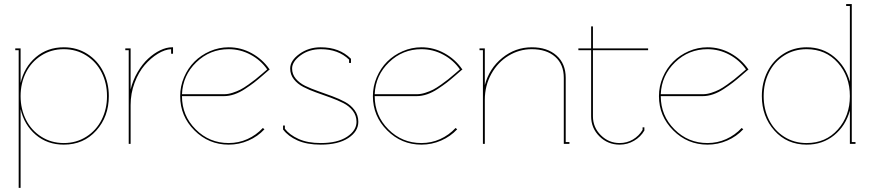

<svg xmlns="http://www.w3.org/2000/svg" viewBox="-20 -699 4221 933"><path d="M70.8 -455.1H54.2V-463.9H80.1V-295.9Q97.7 -373 154.1 -421.1Q210.4 -469.2 290 -469.2Q354 -469.2 404.3 -437Q454.6 -404.8 481.7 -350.8Q508.8 -296.9 508.8 -231.9Q508.8 -132.3 447.5 -64.2Q386.2 3.9 290 3.9Q210 3.9 153.8 -43.9Q97.7 -91.8 80.1 -168.9V213.9H70.8ZM106.2 -346.7Q80.1 -294.9 80.1 -231.9Q80.1 -168.9 106.2 -117.2Q132.3 -65.4 180.7 -34.7Q229 -3.9 290 -3.9Q351.1 -3.9 399.4 -34.7Q447.8 -65.4 473.9 -117.2Q500 -168.9 500 -231.9Q500 -294.9 473.9 -346.7Q447.8 -398.4 399.4 -429.2Q351.1 -460 290 -460Q229 -460 180.7 -429.2Q132.3 -398.4 106.2 -346.7Z M815.4 -469.2H820.8V-438H811.5V-460Q780.8 -458.5 746.8 -437.7Q712.9 -417 683.1 -382.6Q653.3 -348.1 634 -296.6Q614.7 -245.1 614.7 -188V0H605.5V-455.1H588.9V-463.9H614.7V-264.2Q625.5 -309.1 648.7 -348.6Q671.9 -388.2 700 -414.1Q728 -439.9 758.3 -454.6Q788.6 -469.2 815.4 -469.2Z M1069.3 -241.2Q1088.4 -241.2 1109.9 -248Q1131.3 -254.9 1147.9 -263.4Q1164.6 -272 1186.8 -287.8Q1209 -303.7 1220.7 -313Q1232.4 -322.3 1253.2 -340.1Q1273.9 -357.9 1278.3 -361.8Q1247.1 -406.7 1197.5 -433.3Q1147.9 -460 1091.3 -460Q1000 -460 934.1 -396.5Q868.2 -333 864.3 -241.2ZM864.3 -231.9Q864.3 -137.2 930.7 -70.6Q997.1 -3.9 1091.3 -3.9Q1139.6 -3.9 1182.4 -23.2Q1225.1 -42.5 1257.3 -77.1L1265.1 -70.8Q1232.4 -35.6 1187 -15.9Q1141.6 3.9 1091.3 3.9Q994.1 3.9 924.8 -65.4Q855.5 -134.8 855.5 -231.9Q855.5 -279.8 874.3 -323.7Q893.1 -367.7 924.8 -399.4Q956.5 -431.2 1000.2 -450.2Q1043.9 -469.2 1091.3 -469.2Q1150.9 -469.2 1203.1 -440.4Q1255.4 -411.6 1288.6 -363.8L1290.5 -360.8L1287.1 -358.9Q1280.8 -353.5 1256.1 -332Q1231.4 -310.5 1213.9 -297.1Q1196.3 -283.7 1170.4 -266.6Q1144.5 -249.5 1118.7 -240.7Q1092.8 -231.9 1068.4 -231.9Z M1364.3 -73.2Q1386.7 -43.9 1430.7 -23.9Q1474.6 -3.9 1538.6 -3.9Q1620.1 -3.9 1666.3 -34.4Q1712.4 -64.9 1712.4 -106.9Q1712.4 -137.2 1694.6 -160.4Q1676.8 -183.6 1648.4 -198Q1620.1 -212.4 1585.7 -224.9Q1551.3 -237.3 1516.8 -249.5Q1482.4 -261.7 1454.1 -276.4Q1425.8 -291 1408 -313.7Q1390.1 -336.4 1390.1 -366.2Q1390.1 -404.3 1434.8 -436.8Q1479.5 -469.2 1538.6 -469.2Q1629.4 -469.2 1684.6 -414.1L1685.5 -413.1V-393.1H1676.3V-409.2Q1624 -460 1538.6 -460Q1481.4 -460 1440.4 -429.7Q1399.4 -399.4 1399.4 -366.2Q1399.4 -338.4 1417.2 -316.9Q1435.1 -295.4 1463.4 -281.7Q1491.7 -268.1 1526.1 -256.1Q1560.5 -244.1 1594.7 -231.4Q1628.9 -218.8 1657.2 -203.4Q1685.5 -188 1703.4 -163.3Q1721.2 -138.7 1721.2 -106.9Q1721.2 -60.1 1672.4 -28.1Q1623.5 3.9 1538.6 3.9Q1471.2 3.9 1425.5 -16.6Q1379.9 -37.1 1356.4 -68.8L1355.5 -69.8V-88.9H1364.3Z M2005.9 -241.2Q2024.9 -241.2 2046.4 -248Q2067.9 -254.9 2084.5 -263.4Q2101.1 -272 2123.3 -287.8Q2145.5 -303.7 2157.2 -313Q2168.9 -322.3 2189.7 -340.1Q2210.4 -357.9 2214.8 -361.8Q2183.6 -406.7 2134 -433.3Q2084.5 -460 2027.8 -460Q1936.5 -460 1870.6 -396.5Q1804.7 -333 1800.8 -241.2ZM1800.8 -231.9Q1800.8 -137.2 1867.2 -70.6Q1933.6 -3.9 2027.8 -3.9Q2076.2 -3.9 2118.9 -23.2Q2161.6 -42.5 2193.8 -77.1L2201.7 -70.8Q2168.9 -35.6 2123.5 -15.9Q2078.1 3.9 2027.8 3.9Q1930.7 3.9 1861.3 -65.4Q1792 -134.8 1792 -231.9Q1792 -279.8 1810.8 -323.7Q1829.6 -367.7 1861.3 -399.4Q1893.1 -431.2 1936.8 -450.2Q1980.5 -469.2 2027.8 -469.2Q2087.4 -469.2 2139.6 -440.4Q2191.9 -411.6 2225.1 -363.8L2227.1 -360.8L2223.6 -358.9Q2217.3 -353.5 2192.6 -332Q2168 -310.5 2150.4 -297.1Q2132.8 -283.7 2106.9 -266.6Q2081.1 -249.5 2055.2 -240.7Q2029.3 -231.9 2004.9 -231.9Z M2564 -469.2Q2639.6 -469.2 2684.3 -429.4Q2729 -389.6 2729 -320.8V-8.8H2747.1V0H2719.7V-320.8Q2719.7 -386.2 2677.7 -423.1Q2635.7 -460 2564 -460Q2503.4 -460 2451.2 -428.2Q2398.9 -396.5 2367.4 -339.6Q2335.9 -282.7 2335.9 -213.9V0H2326.7V-455.1H2310.1V-463.9H2335.9V-285.2Q2357.4 -366.7 2420.9 -418Q2484.4 -469.2 2564 -469.2Z M2861.3 -133.8Q2861.3 -80.1 2899.7 -42Q2938 -3.9 2991.2 -3.9Q3026.4 -3.9 3055.7 -21.2Q3085 -38.6 3102.5 -67.9V-80.1H3111.3V-65.9V-64.9Q3093.3 -33.7 3061 -14.9Q3028.8 3.9 2991.2 3.9Q2933.6 3.9 2893.1 -36.1Q2852.5 -76.2 2852.5 -133.8V-455.1H2790.5V-463.9H2852.5V-570.8H2861.3V-463.9H3129.4V-455.1H2861.3Z M3396 -241.2Q3415 -241.2 3436.5 -248Q3458 -254.9 3474.6 -263.4Q3491.2 -272 3513.4 -287.8Q3535.6 -303.7 3547.4 -313Q3559.1 -322.3 3579.8 -340.1Q3600.6 -357.9 3605 -361.8Q3573.7 -406.7 3524.2 -433.3Q3474.6 -460 3418 -460Q3326.7 -460 3260.7 -396.5Q3194.8 -333 3190.9 -241.2ZM3190.9 -231.9Q3190.9 -137.2 3257.3 -70.6Q3323.7 -3.9 3418 -3.9Q3466.3 -3.9 3509 -23.2Q3551.8 -42.5 3584 -77.1L3591.8 -70.8Q3559.1 -35.6 3513.7 -15.9Q3468.3 3.9 3418 3.9Q3320.8 3.9 3251.5 -65.4Q3182.1 -134.8 3182.1 -231.9Q3182.1 -279.8 3200.9 -323.7Q3219.7 -367.7 3251.5 -399.4Q3283.2 -431.2 3326.9 -450.2Q3370.6 -469.2 3418 -469.2Q3477.5 -469.2 3529.8 -440.4Q3582 -411.6 3615.2 -363.8L3617.2 -360.8L3613.8 -358.9Q3607.4 -353.5 3582.8 -332Q3558.1 -310.5 3540.5 -297.1Q3522.9 -283.7 3497.1 -266.6Q3471.2 -249.5 3445.3 -240.7Q3419.4 -231.9 3395 -231.9Z M3899.9 -460Q3838.4 -460 3790.3 -429.2Q3742.2 -398.4 3716.6 -346.7Q3690.9 -294.9 3690.9 -231.9Q3690.9 -168.9 3716.6 -117.2Q3742.2 -65.4 3790.3 -34.7Q3838.4 -3.9 3899.9 -3.9Q3992.7 -3.9 4051.3 -69.8Q4109.9 -135.7 4109.9 -231.9Q4109.9 -328.1 4051.3 -394Q3992.7 -460 3899.9 -460ZM4091.8 -669.9V-679.2H4119.1V-8.8H4137.2V0H4109.9V-162.1Q4089.8 -87.9 4033.7 -42Q3977.5 3.9 3899.9 3.9Q3804.2 3.9 3743.2 -64.5Q3682.1 -132.8 3682.1 -231.9Q3682.1 -296.9 3709.2 -350.8Q3736.3 -404.8 3786.4 -437Q3836.4 -469.2 3899.9 -469.2Q3977.5 -469.2 4033.7 -422.6Q4089.8 -376 4109.9 -301.8V-669.9Z"/></svg>

Font: Rawengulk
Style: Ultralight
Weight: 200
Version: Version 0.92